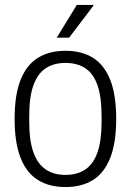

<svg xmlns="http://www.w3.org/2000/svg" viewBox="-20 -743 528 775"><path d="M244 12Q179 12 133 -16.5Q87 -45 63 -106Q39 -167 39 -263Q39 -360 63 -420.5Q87 -481 133 -509.5Q179 -538 244 -538Q310 -538 355.5 -509.5Q401 -481 425 -420.5Q449 -360 449 -263Q449 -167 425 -106Q401 -45 355.5 -16.5Q310 12 244 12ZM244 -37Q292 -37 324.5 -59Q357 -81 373.5 -128Q390 -175 390 -251V-275Q390 -352 373.5 -399Q357 -446 324.5 -467.5Q292 -489 244 -489Q197 -489 164.5 -467.5Q132 -446 115 -399Q98 -352 98 -275V-251Q98 -175 115 -128Q132 -81 164.5 -59Q197 -37 244 -37ZM209 -591 290 -723H357V-720L259 -591Z"/></svg>

Font: Archivo SemiCondensed ExtraLight
Style: Regular
Weight: 250
Width: 4
Designer: Hector Gatti
Foundry: Omnibus-Type
Version: Version 2.001